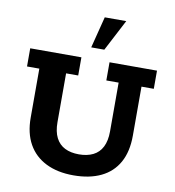

<svg xmlns="http://www.w3.org/2000/svg" viewBox="-88 -880 880 968"><g transform="rotate(10 351.5 -396.0)"><path d="M352 10Q270 10 211 -19.5Q152 -49 121 -104.5Q90 -160 90 -239V-490H27V-583H289V-490H227V-240Q227 -192 243 -160.5Q259 -129 289 -114Q319 -99 361 -99Q403 -99 433.5 -114Q464 -129 480 -160.5Q496 -192 496 -240V-490H433V-583H676V-490H613V-239Q613 -157 582 -101.5Q551 -46 492.5 -18Q434 10 352 10ZM329 -641 370 -802H480L396 -641Z"/></g></svg>

Font: Rokkitt
Style: Bold
Weight: 700
Designer: Vernon Adams
Foundry: Vernon Adams
Version: Version 3.103